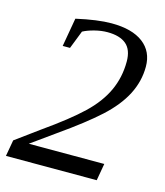

<svg xmlns="http://www.w3.org/2000/svg" viewBox="-102 -740 703 818"><g transform="rotate(15 250.0 -331.0)"><path d="M400.9 0H0.5L13.2 -71.8L116.7 -147.5Q224.1 -223.1 281.2 -277.6Q338.4 -332 366 -391.8Q393.6 -451.7 393.6 -521Q393.6 -573.2 365.2 -597.2Q336.9 -621.1 282.2 -621.1Q255.4 -621.1 225.8 -613.5Q196.3 -606 176.3 -595.2L145 -515.1H112.8L134.8 -641.1Q228 -662.1 289.6 -662.1Q380.4 -662.1 429.2 -625Q478 -587.9 478 -521Q478 -457 447.8 -397.9Q417.5 -338.9 355.7 -282.5Q293.9 -226.1 184.6 -149.4L81.1 -75.2H414.1Z"/></g></svg>

Font: Liberation Serif
Style: Italic
Weight: 400
Italic angle: -16.333°
Designer: Steve Matteson
Foundry: Ascender Corporation
Version: Version 2.1.5